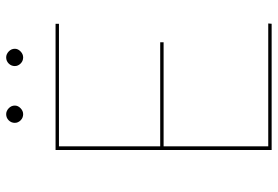

<svg xmlns="http://www.w3.org/2000/svg" viewBox="-159 -741 900 622"><g transform="rotate(-90 291.0 -430.0)"><path d="M116 0ZM525 -700V-689H128V-361H465V-350H128V-11H526L525 0H116V-700ZM260 -832Q260 -821.5 251.2 -813.2Q242.5 -805 232 -805Q220.5 -805 212.2 -813.2Q204 -821.5 204 -832Q204 -843.5 212.2 -851.8Q220.5 -860 232 -860Q242.5 -860 251.2 -851.8Q260 -843.5 260 -832ZM444 -832Q444 -821.5 435.2 -813.2Q426.5 -805 416 -805Q404.5 -805 396.2 -813.2Q388 -821.5 388 -832Q388 -843.5 396.2 -851.8Q404.5 -860 416 -860Q426.5 -860 435.2 -851.8Q444 -843.5 444 -832Z"/></g></svg>

Font: Lato Hairline
Style: Regular
Weight: 100
Designer: Lukasz Dziedzic
Foundry: tyPoland Lukasz Dziedzic
Version: Version 2.007; 2014-02-27